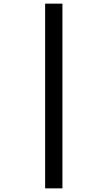

<svg xmlns="http://www.w3.org/2000/svg" viewBox="-20 -819 591 1055"><path d="M228 -799H323V216H228Z"/></svg>

Font: Noto Sans Sinhala Condensed SemiBold
Style: Regular
Weight: 600
Width: 3
Designer: Jelle Bosma - Monotype Design Team
Foundry: Monotype Imaging Inc.
Version: Version 2.006; ttfautohint (v1.8.4.7-5d5b)